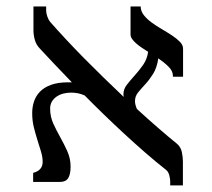

<svg xmlns="http://www.w3.org/2000/svg" viewBox="-20 -560 652 591"><path d="M102.1 -411.1Q91.3 -422.4 87.2 -437.3Q83 -452.1 83 -466.3V-540H122.1V-526.9Q122.1 -519.5 125.7 -509Q129.4 -498.5 134.8 -492.2Q156.2 -467.8 182.6 -439.5Q209 -411.1 238.3 -381.3Q267.6 -351.6 298.8 -321.3Q330.1 -291 360.8 -261.7Q359.9 -266.6 359.9 -269.5Q359.9 -285.6 370.6 -299.3Q381.3 -313 394.8 -327.9Q408.2 -342.8 420.4 -360.1Q432.6 -377.4 436 -400.4Q425.3 -407.2 415.5 -413.8Q405.8 -420.4 398.2 -427.2Q390.6 -434.1 386.2 -440.7Q381.8 -447.3 381.8 -454.1V-540H413.1Q413.1 -525.4 422.9 -513.2Q432.6 -501 447 -490.5Q461.4 -480 478.3 -470.2Q495.1 -460.4 509.5 -450.9Q523.9 -441.4 533.7 -431.4Q543.5 -421.4 543.5 -409.7V-323.7H512.2V-327.1Q512.2 -341.3 499 -354.5Q485.8 -367.7 467.3 -380.4Q462.9 -351.1 451.2 -332.5Q439.5 -314 427 -300.5Q414.6 -287.1 405 -275.4Q395.5 -263.7 395.5 -248.5Q395.5 -238.3 401.4 -224.6Q436 -192.9 467.3 -165.8Q498.5 -138.7 523.9 -118.2Q536.1 -108.4 539.6 -92.5Q543 -76.7 543 -63V10.7H503.9V-2.4Q503.9 -9.8 501 -20.8Q498 -31.7 491.2 -37.1Q459.5 -62 427 -90.3Q394.5 -118.7 362.8 -147.9Q331.1 -177.2 300 -207.3Q269 -237.3 240.7 -266.1Q221.7 -274.9 199.2 -274.9Q186.5 -274.9 175 -272Q163.6 -269 154.3 -262.7Q145 -256.3 139.6 -247.1Q134.3 -237.8 134.3 -225.6Q134.3 -201.2 144 -179.7Q153.8 -158.2 165.8 -137Q177.7 -115.7 187.5 -93.8Q197.3 -71.8 197.3 -46.9Q197.3 -23.4 189.9 -11.7Q182.6 0 164.6 0H82V-27.8Q111.3 -35.6 111.3 -61.5Q111.3 -76.7 106.2 -93.5Q101.1 -110.4 95.2 -128.9Q89.4 -147.5 84.2 -168Q79.1 -188.5 79.1 -211.9Q79.1 -230.5 84.7 -247.6Q90.3 -264.6 103 -277.8Q115.7 -291 137 -298.8Q158.2 -306.6 189.5 -306.6H201.2Q171.4 -337.4 146.2 -364Q121.1 -390.6 102.1 -411.1Z"/></svg>

Font: Arian Grqi
Style: Regular
Weight: 400
Designer: Ruben Hakobyan (Tarumian)
Foundry: Ruben Hakobyan (Tarumian)
Version: Version 1.003